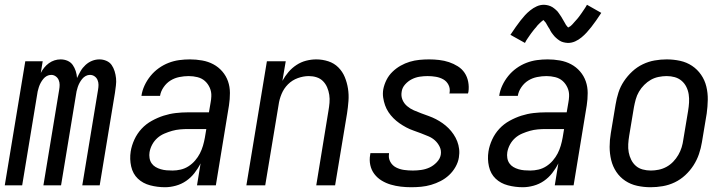

<svg xmlns="http://www.w3.org/2000/svg" viewBox="-25 -777 3045 805"><path d="M-5 0 81 -520H154L146 -471Q152 -483 160.5 -493.5Q169 -504 180 -512Q191 -520 203.5 -524Q216 -528 229 -528Q245 -528 258.5 -522Q272 -516 280 -504.5Q288 -493 292.5 -479Q297 -465 298 -450Q305 -465 313 -479Q321 -493 333.5 -504.5Q346 -516 361 -522Q376 -528 392 -528Q407 -528 421 -522Q435 -516 443 -504.5Q451 -493 455.5 -478.5Q460 -464 461.5 -449Q463 -434 461 -418.5Q459 -403 457 -388L393 0H320L386 -400Q388 -411 388 -421.5Q388 -432 384 -441.5Q380 -451 371.5 -457Q363 -463 352 -463Q343 -463 334.5 -458.5Q326 -454 319.5 -446Q313 -438 308.5 -429.5Q304 -421 301 -412Q298 -403 296 -394Q294 -385 293 -376L231 0H157L223 -400Q225 -411 225 -421.5Q225 -432 221 -441.5Q217 -451 208.5 -457Q200 -463 190 -463Q180 -463 171.5 -458.5Q163 -454 156.5 -446Q150 -438 145.5 -429.5Q141 -421 138 -412Q135 -403 133 -394Q131 -385 130 -376L68 0Z M667 8Q635 8 604.5 0Q574 -8 553 -28Q532 -48 525 -79Q518 -110 523 -142Q527 -167 538.5 -192Q550 -217 568.5 -237Q587 -257 611.5 -270.5Q636 -284 661 -292Q686 -300 711.5 -303Q737 -306 763 -306H851L858 -347Q859 -353 860 -360Q861 -367 861 -373Q862 -392 854.5 -409Q847 -426 834 -437.5Q821 -449 803 -453.5Q785 -458 766 -458Q747 -458 727 -454Q707 -450 690 -439.5Q673 -429 661 -411.5Q649 -394 646 -375H568Q571 -397 581 -418.5Q591 -440 606 -458.5Q621 -477 640.5 -491Q660 -505 682 -513.5Q704 -522 726.5 -525Q749 -528 771 -528Q797 -528 822.5 -523.5Q848 -519 869.5 -507.5Q891 -496 907 -477.5Q923 -459 931 -436Q939 -413 939 -387Q939 -361 935 -335L880 0H801L816 -92Q805 -70 790 -51Q775 -32 755.5 -18.5Q736 -5 712.5 1.5Q689 8 667 8ZM699 -62Q715 -62 732.5 -66Q750 -70 765.5 -80Q781 -90 793 -104Q805 -118 813 -133.5Q821 -149 826 -166Q831 -183 834 -200L840 -236H763Q747 -236 730 -234.5Q713 -233 697 -228.5Q681 -224 664.5 -217Q648 -210 635 -198.5Q622 -187 613.5 -171.5Q605 -156 602 -139Q600 -127 602 -114.5Q604 -102 610.5 -92.5Q617 -83 627 -77Q637 -71 649 -67.5Q661 -64 673.5 -63Q686 -62 699 -62Z M1008 0 1094 -520H1173L1159 -438Q1170 -458 1184.5 -475Q1199 -492 1218 -504.5Q1237 -517 1258.5 -522.5Q1280 -528 1301 -528Q1327 -528 1351.5 -520Q1376 -512 1393.5 -494.5Q1411 -477 1420.5 -454Q1430 -431 1434 -405.5Q1438 -380 1436 -353.5Q1434 -327 1430 -301L1380 0H1301L1352 -312Q1355 -329 1356.5 -346Q1358 -363 1355.5 -379.5Q1353 -396 1346.5 -411Q1340 -426 1329 -437Q1318 -448 1302.5 -453Q1287 -458 1270 -458Q1247 -458 1223.5 -449.5Q1200 -441 1182.5 -423.5Q1165 -406 1155.5 -383Q1146 -360 1143 -337L1087 0Z M1699 8Q1677 8 1655.5 5.5Q1634 3 1613.5 -3Q1593 -9 1575 -20Q1557 -31 1544.5 -47.5Q1532 -64 1527.5 -85Q1523 -106 1527 -128L1528 -135H1606V-132Q1603 -114 1611.5 -98.5Q1620 -83 1635.5 -75Q1651 -67 1669 -64.5Q1687 -62 1706 -62Q1723 -62 1741 -64.5Q1759 -67 1775.5 -74.5Q1792 -82 1806 -96.5Q1820 -111 1823 -128Q1826 -146 1818.5 -161.5Q1811 -177 1799 -188Q1787 -199 1771.5 -205.5Q1756 -212 1740.5 -218Q1725 -224 1709 -229.5Q1693 -235 1678 -243Q1663 -251 1649.5 -260.5Q1636 -270 1624.5 -281.5Q1613 -293 1604 -306.5Q1595 -320 1589.5 -335.5Q1584 -351 1581.5 -368Q1579 -385 1582 -403Q1586 -423 1595.5 -442Q1605 -461 1620.5 -476Q1636 -491 1654.5 -501.5Q1673 -512 1693 -518Q1713 -524 1733.5 -526Q1754 -528 1774 -528Q1795 -528 1816.5 -525.5Q1838 -523 1857.5 -516.5Q1877 -510 1894.5 -499Q1912 -488 1923 -471.5Q1934 -455 1938 -434Q1942 -413 1939 -392L1937 -385H1859L1860 -388Q1863 -406 1855.5 -421Q1848 -436 1834 -444Q1820 -452 1803 -455Q1786 -458 1768 -458Q1752 -458 1735 -455.5Q1718 -453 1702 -445Q1686 -437 1673.5 -423Q1661 -409 1659 -392Q1656 -374 1662.5 -358.5Q1669 -343 1682 -332Q1695 -321 1710 -314.5Q1725 -308 1741 -302Q1757 -296 1772.5 -290.5Q1788 -285 1802.5 -277.5Q1817 -270 1830.5 -260.5Q1844 -251 1855.5 -239.5Q1867 -228 1876.5 -214Q1886 -200 1892 -184.5Q1898 -169 1900 -152Q1902 -135 1899 -117Q1896 -97 1885 -77.5Q1874 -58 1858 -43Q1842 -28 1822.5 -18Q1803 -8 1782.5 -2Q1762 4 1741 6Q1720 8 1699 8Z M2167 8Q2135 8 2104.5 0Q2074 -8 2053 -28Q2032 -48 2025 -79Q2018 -110 2023 -142Q2027 -167 2038.5 -192Q2050 -217 2068.5 -237Q2087 -257 2111.5 -270.5Q2136 -284 2161 -292Q2186 -300 2211.5 -303Q2237 -306 2263 -306H2351L2358 -347Q2359 -353 2360 -360Q2361 -367 2361 -373Q2362 -392 2354.5 -409Q2347 -426 2334 -437.5Q2321 -449 2303 -453.5Q2285 -458 2266 -458Q2247 -458 2227 -454Q2207 -450 2190 -439.5Q2173 -429 2161 -411.5Q2149 -394 2146 -375H2068Q2071 -397 2081 -418.5Q2091 -440 2106 -458.5Q2121 -477 2140.5 -491Q2160 -505 2182 -513.5Q2204 -522 2226.5 -525Q2249 -528 2271 -528Q2297 -528 2322.5 -523.5Q2348 -519 2369.5 -507.5Q2391 -496 2407 -477.5Q2423 -459 2431 -436Q2439 -413 2439 -387Q2439 -361 2435 -335L2380 0H2301L2316 -92Q2305 -70 2290 -51Q2275 -32 2255.5 -18.5Q2236 -5 2212.5 1.5Q2189 8 2167 8ZM2199 -62Q2215 -62 2232.5 -66Q2250 -70 2265.5 -80Q2281 -90 2293 -104Q2305 -118 2313 -133.5Q2321 -149 2326 -166Q2331 -183 2334 -200L2340 -236H2263Q2247 -236 2230 -234.5Q2213 -233 2197 -228.5Q2181 -224 2164.5 -217Q2148 -210 2135 -198.5Q2122 -187 2113.5 -171.5Q2105 -156 2102 -139Q2100 -127 2102 -114.5Q2104 -102 2110.5 -92.5Q2117 -83 2127 -77Q2137 -71 2149 -67.5Q2161 -64 2173.5 -63Q2186 -62 2199 -62ZM2176 -597 2115 -631Q2127 -649 2137.5 -664Q2148 -679 2157.5 -691Q2167 -703 2176 -713Q2185 -723 2198 -733.5Q2211 -744 2225.5 -750.5Q2240 -757 2256 -757Q2261 -757 2266 -756Q2271 -755 2275 -754Q2279 -753 2283.5 -751Q2288 -749 2292 -746.5Q2296 -744 2299.5 -741Q2303 -738 2306.5 -735Q2310 -732 2313 -728.5Q2316 -725 2318.5 -721Q2321 -717 2324 -713Q2327 -709 2329 -705.5Q2331 -702 2333 -698.5Q2335 -695 2338 -690Q2341 -685 2343.5 -680.5Q2346 -676 2348 -672.5Q2350 -669 2354 -665Q2358 -661 2358 -660H2355Q2355 -661 2359.5 -663Q2364 -665 2367 -667.5Q2370 -670 2373.5 -673.5Q2377 -677 2378.5 -679Q2380 -681 2382 -683Q2384 -685 2386 -687.5Q2388 -690 2390.5 -692.5Q2393 -695 2395 -697.5Q2397 -700 2399.5 -703Q2402 -706 2404.5 -709.5Q2407 -713 2409.5 -716.5Q2412 -720 2414.5 -723.5Q2417 -727 2419.5 -731Q2422 -735 2425 -739Q2428 -743 2430.5 -747.5Q2433 -752 2436 -757L2496 -723Q2484 -705 2474 -690.5Q2464 -676 2454 -663.5Q2444 -651 2435 -641Q2426 -631 2413.5 -620.5Q2401 -610 2386.5 -603.5Q2372 -597 2356 -597Q2351 -597 2346 -598Q2341 -599 2336.5 -600Q2332 -601 2328 -603Q2324 -605 2320 -607.5Q2316 -610 2312.5 -613Q2309 -616 2305.5 -619Q2302 -622 2299 -625.5Q2296 -629 2293 -633Q2290 -637 2287 -641Q2284 -645 2282.5 -648.5Q2281 -652 2279 -655.5Q2277 -659 2273.5 -664Q2270 -669 2268 -673.5Q2266 -678 2263.5 -681.5Q2261 -685 2257 -689Q2253 -693 2254 -694H2257L2252 -692Q2248 -689 2245 -686.5Q2242 -684 2238.5 -680.5Q2235 -677 2233 -675Q2231 -673 2229 -671Q2227 -669 2225.5 -666.5Q2224 -664 2221.5 -661.5Q2219 -659 2217 -656.5Q2215 -654 2212.5 -651Q2210 -648 2207.5 -644.5Q2205 -641 2202.5 -638Q2200 -635 2197.5 -631Q2195 -627 2192 -623Q2189 -619 2186.5 -615Q2184 -611 2181 -606.5Q2178 -602 2176 -597Z M2703 8Q2674 8 2646.5 2Q2619 -4 2596.5 -19Q2574 -34 2559 -56.5Q2544 -79 2537.5 -106Q2531 -133 2531 -161.5Q2531 -190 2536 -219L2556 -339Q2560 -364 2568 -389Q2576 -414 2591 -436.5Q2606 -459 2626 -477.5Q2646 -496 2670 -507.5Q2694 -519 2719.5 -523.5Q2745 -528 2770 -528Q2799 -528 2826.5 -522Q2854 -516 2876.5 -501Q2899 -486 2914.5 -463.5Q2930 -441 2936.5 -414Q2943 -387 2942.5 -358.5Q2942 -330 2938 -301L2918 -181Q2914 -156 2905.5 -131Q2897 -106 2882.5 -83.5Q2868 -61 2848 -42.5Q2828 -24 2804 -12.5Q2780 -1 2754 3.5Q2728 8 2703 8ZM2704 -62Q2720 -62 2737 -65.5Q2754 -69 2769.5 -77.5Q2785 -86 2797.5 -99Q2810 -112 2819 -127.5Q2828 -143 2833 -159.5Q2838 -176 2840 -192L2860 -312Q2863 -330 2864 -347.5Q2865 -365 2862.5 -381.5Q2860 -398 2852.5 -413Q2845 -428 2832.5 -438.5Q2820 -449 2804 -453.5Q2788 -458 2770 -458Q2754 -458 2736.5 -454.5Q2719 -451 2704 -442.5Q2689 -434 2676 -421Q2663 -408 2654 -392.5Q2645 -377 2640.5 -360.5Q2636 -344 2633 -328L2613 -208Q2610 -190 2609 -172.5Q2608 -155 2611 -138.5Q2614 -122 2621.5 -107Q2629 -92 2641 -81.5Q2653 -71 2669.5 -66.5Q2686 -62 2704 -62Z"/></svg>

Font: Iosevka Oblique
Style: Regular
Weight: 400
Italic angle: -9°
Monospace: yes
Designer: Belleve Invis
Foundry: Belleve Invis
Version: Version 32.5.0; ttfautohint (v1.8.4)